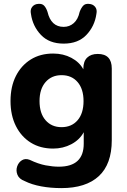

<svg xmlns="http://www.w3.org/2000/svg" viewBox="-20 -776 654 986"><path d="M296 -123Q348 -123 378.5 -158.5Q409 -194 409 -257Q409 -319 378.5 -354.5Q348 -390 296 -390Q245 -390 214 -354.5Q183 -319 183 -257Q183 -194 214 -158.5Q245 -123 296 -123ZM307 -552Q233 -552 190.5 -596.5Q148 -641 139 -704Q134 -727 145.5 -741Q157 -755 176 -756Q196 -758 206.5 -747Q217 -736 224 -715Q242 -638 307 -638Q337 -638 359 -657.5Q381 -677 389 -715Q397 -736 407.5 -747Q418 -758 437 -756Q457 -755 468.5 -741Q480 -727 475 -704Q466 -641 423.5 -596.5Q381 -552 307 -552ZM295 190Q240 190 191.5 181Q143 172 107 154Q78 143 69.5 121.5Q61 100 68 79Q75 58 92.5 47Q110 36 133 45Q177 66 214 73Q251 80 282 80Q410 80 410 -38V-97Q389 -58 346.5 -35.5Q304 -13 253 -13Q187 -13 138 -43.5Q89 -74 61.5 -129Q34 -184 34 -257Q34 -331 61.5 -385.5Q89 -440 138 -470.5Q187 -501 253 -501Q305 -501 346.5 -479Q388 -457 408 -420V-424Q408 -461 427.5 -480Q447 -499 482 -499Q554 -499 554 -424V-56Q554 67 487.5 128.5Q421 190 295 190Z"/></svg>

Font: Chiron GoRound TC
Style: Bold
Weight: 700
Designer: Ryoko NISHIZUKA 西塚涼子 (kana, bopomofo & ideographs); Paul D. Hunt (Latin, Greek & Cyrillic); Sandoll Communications 산돌커뮤니
Foundry: Adobe
Version: Version 1.000;hotconv 1.1.1;makeotfexe 2.6.0